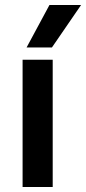

<svg xmlns="http://www.w3.org/2000/svg" viewBox="-20 -745 343 765"><path d="M187 -556H86L177 -725H303ZM190 0H70V-507H190Z"/></svg>

Font: Hind Jalandhar SemiBold
Style: Regular
Weight: 600
Designer: Namrata Goyal
Foundry: Indian Type Foundry
Version: Version 0.702;PS 1.0;hotconv 1.0.81;makeotf.lib2.5.63406